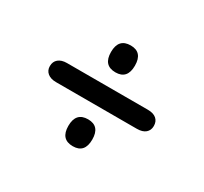

<svg xmlns="http://www.w3.org/2000/svg" viewBox="-89 -607 658 619"><g transform="rotate(30 240.0 -297.5)"><path d="M239 -485Q194 -485 194 -435Q194 -385 239 -385Q283 -385 283 -435Q283 -485 239 -485ZM239 -210Q194 -210 194 -160Q194 -110 239 -110Q283 -110 283 -160Q283 -210 239 -210ZM89 -333Q69 -333 57.5 -323.5Q46 -314 46 -297Q46 -281 57.5 -271.5Q69 -262 89 -262H390Q411 -262 422 -271.5Q433 -281 433 -297Q433 -314 422 -323.5Q411 -333 390 -333Z"/></g></svg>

Font: Beiruti Medium
Style: Regular
Weight: 500
Designer: Arlette Boutros
Foundry: Boutros
Version: Version 1.41